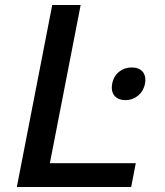

<svg xmlns="http://www.w3.org/2000/svg" viewBox="-20 -750 660 770"><path d="M483 -348.5C521.5 -348.5 553.5 -374 561.5 -414.5C569 -455 547 -479.5 508.5 -479.5C469.5 -479.5 437.5 -455 430 -414.5C422 -374 444 -348.5 483 -348.5ZM47.5 0H506L524.5 -95.5H180L303.5 -730H189.5Z"/></svg>

Font: Monaspace Neon Medium
Style: Italic
Weight: 500
Italic angle: -11°
Designer: Riley Cran & the Lettermatic Team
Foundry: Lettermatic
Version: Version 1.200 (Monaspace Neon)